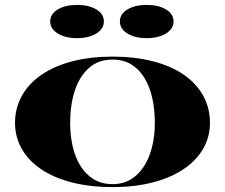

<svg xmlns="http://www.w3.org/2000/svg" viewBox="-20 -745 914 780"><path d="M437 -515Q528 -515 601.5 -496Q675 -477 726.5 -441.5Q778 -406 805.5 -356Q833 -306 833 -246Q833 -189 805.5 -141Q778 -93 726 -58Q674 -23 601 -4Q528 15 437 15Q345 15 271.5 -4Q198 -23 146.5 -58Q95 -93 68 -141Q41 -189 41 -246Q41 -306 69 -356Q97 -406 149 -441.5Q201 -477 274 -496Q347 -515 437 -515ZM437 -503Q380 -503 341.5 -469Q303 -435 284 -377Q265 -319 265 -246Q265 -195 275.5 -149.5Q286 -104 307.5 -70Q329 -36 361 -16.5Q393 3 437 3Q479 3 511 -16Q543 -35 565 -69.5Q587 -104 598 -149Q609 -194 609 -246Q609 -300 598.5 -347Q588 -394 566.5 -429Q545 -464 513 -483.5Q481 -503 437 -503ZM576 -725Q624 -725 654.5 -706.5Q685 -688 685 -658Q685 -628 654.5 -609Q624 -590 576 -590Q528 -590 497.5 -609Q467 -628 467 -658Q467 -688 497.5 -706.5Q528 -725 576 -725ZM293 -725Q341 -725 371.5 -706.5Q402 -688 402 -658Q402 -628 371.5 -609Q341 -590 293 -590Q245 -590 214.5 -609Q184 -628 184 -658Q184 -688 214.5 -706.5Q245 -725 293 -725Z"/></svg>

Font: Kalnia SemiExpanded Medium
Style: Regular
Weight: 500
Width: 6
Designer: Frida Medrano
Foundry: Frida Medrano
Version: Version 1.105